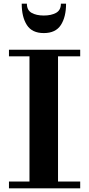

<svg xmlns="http://www.w3.org/2000/svg" viewBox="-20 -1019 482 1039"><path d="M125.5 -999Q125.5 -964 151 -949.5Q176.5 -935 217 -935Q257.5 -935 283.5 -949.5Q309.5 -964 309.5 -999H337.5Q337.5 -927 309.2 -883.5Q281 -840 217 -840Q153.5 -840 125.5 -883.5Q97.5 -927 97.5 -999ZM28.5 -36.5H139.5V-714H28.5V-750H414V-714H294V-36.5H414V0H28.5Z"/></svg>

Font: Bodoni* 06pt
Style: Bold
Weight: 700
Version: Version 2.3